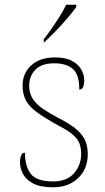

<svg xmlns="http://www.w3.org/2000/svg" viewBox="-20 -786 445 816"><path d="M206 10Q150 10 119.5 -7Q89 -24 77 -48.5Q65 -73 65 -95Q65 -109 67.5 -118.5Q70 -128 74.5 -132.5Q79 -137 86 -137Q86 -80 110.5 -47.5Q135 -15 206 -15Q265 -15 295 -50Q325 -85 325 -132Q325 -156 318 -175.5Q311 -195 290.5 -213Q270 -231 229 -252Q171 -284 137.5 -308.5Q104 -333 90 -359.5Q76 -386 76 -422Q76 -475 113 -508.5Q150 -542 214 -542Q259 -542 286.5 -527Q314 -512 326 -489.5Q338 -467 338 -445Q338 -426 333 -415.5Q328 -405 317 -405Q317 -470 289 -493.5Q261 -517 211 -517Q156 -517 130 -489.5Q104 -462 104 -421Q104 -390 119 -366.5Q134 -343 162.5 -323.5Q191 -304 231 -283Q282 -257 308 -233.5Q334 -210 343.5 -185.5Q353 -161 353 -131Q353 -68 312 -29Q271 10 206 10ZM166 -619Q181 -638 199 -664Q217 -690 234 -717Q251 -744 261 -766H304V-756Q295 -743 278.5 -723Q262 -703 242 -681Q222 -659 202.5 -639.5Q183 -620 168 -606H166Z"/></svg>

Font: Noto Serif Kannada Thin
Style: Regular
Weight: 250
Version: Version 2.003